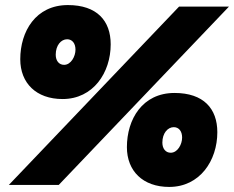

<svg xmlns="http://www.w3.org/2000/svg" viewBox="-20 -730 924 758"><path d="M15 0H212L884 -704H687ZM648 8C769 8 838 -96 838 -208C838 -301 784 -363 669 -363C542 -363 481 -259 481 -149C481 -55 544 8 648 8ZM654 -127C634 -127 621 -143 621 -167C621 -204 642 -228 666 -228C686 -228 699 -212 699 -187C699 -160 681 -127 654 -127ZM227 -339C348 -339 417 -443 417 -555C417 -648 363 -710 248 -710C121 -710 60 -606 60 -496C60 -402 123 -339 227 -339ZM233 -474C213 -474 200 -490 200 -514C200 -551 221 -575 245 -575C265 -575 278 -559 278 -534C278 -507 260 -474 233 -474Z"/></svg>

Font: Fixel Display Black
Style: Italic
Weight: 900
Italic angle: -10°
Designer: AlfaBravo + MacPaw
Foundry: Kyrylo Tkachov, Marchela Mozhyna, Serhii Makarenko, Maria Weinstein, Zakhar Kryvoshyya
Version: Version 1.210;Glyphs 3.2 (3217)